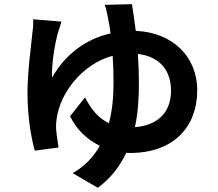

<svg xmlns="http://www.w3.org/2000/svg" viewBox="-20 -824 1040 915"><path d="M609 -804 479 -801C486 -785 491 -755 496 -732C500 -713 503 -692 507 -665C390 -638 292 -567 228 -454C225 -517 241 -611 254 -661C259 -678 266 -698 273 -721L138 -732C139 -717 138 -694 135 -673C130 -615 111 -488 111 -381C111 -281 125 -178 146 -106L259 -121C254 -150 247 -202 247 -218C247 -370 373 -521 517 -558C520 -515 521 -472 521 -429C521 -365 516 -301 499 -237C448 -261 414 -304 385 -360L314 -270C345 -206 396 -158 456 -129C425 -77 386 -32 326 1L446 71C510 24 551 -32 582 -96C589 -95 593 -95 600 -95C812 -95 920 -224 920 -394C920 -550 807 -669 627 -677C620 -729 614 -773 609 -804ZM623 -218C638 -287 642 -356 642 -428C642 -475 640 -522 637 -567C748 -554 795 -481 795 -392C795 -292 736 -227 623 -218Z"/></svg>

Font: Spoqa Han Sans Neo Bold
Style: Bold
Weight: 700
Designer: [Spoqa Han Sans Neo] Dong-huui Kim  Younghwa Kang  Yujin Lee  [Noto Sans] Ryoko NISHIZUKA  (kana & ideographs); Paul D. 
Foundry: Spoqa (http://www.spoqa-han-sans.com)
Version: Version 1.100;hotconv 1.0.109;makeotfexe 2.5.65596